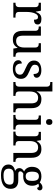

<svg xmlns="http://www.w3.org/2000/svg" viewBox="1328 -2128 1040 3735"><g transform="rotate(90 1847.5 -260.0)"><path d="M321.8 0H33.2V-42H36.1Q53.2 -42 68.1 -44.4Q83 -46.9 94 -54.4Q105 -62 111.6 -76.2Q118.2 -90.3 118.2 -113.8V-425.8Q118.2 -447.8 111.6 -461.2Q105 -474.6 93.8 -481.9Q82.5 -489.3 67.6 -491.7Q52.7 -494.1 36.1 -494.1H33.2V-536.1H187L206.1 -437H210.9Q220.7 -459.5 231 -479.2Q241.2 -499 256.1 -513.9Q271 -528.8 293 -537.4Q314.9 -545.9 348.1 -545.9Q402.8 -545.9 429.4 -526.9Q456.1 -507.8 456.1 -473.1Q456.1 -457.5 450.9 -444.3Q445.8 -431.2 434.6 -421.6Q423.3 -412.1 405.8 -407Q388.2 -401.9 362.8 -401.9Q362.8 -443.4 351.1 -461.7Q339.4 -480 310.1 -480Q291.5 -480 276.9 -469.5Q262.2 -459 251.2 -441.7Q240.2 -424.3 232.7 -401.9Q225.1 -379.4 220.5 -355.7Q215.8 -332 213.9 -308.6Q211.9 -285.2 211.9 -266.1V-108.9Q211.9 -86.9 218.5 -73.5Q225.1 -60.1 236.3 -53.2Q247.6 -46.4 262.5 -44.2Q277.3 -42 293.9 -42H321.8Z M998 -108.9Q998 -86.9 1004.6 -73.5Q1011.2 -60.1 1022.5 -53.2Q1033.7 -46.4 1048.6 -44.2Q1063.5 -42 1080.1 -42H1083V0H924.3L911.1 -81.1H906.2Q891.1 -52.7 872.8 -35.2Q854.5 -17.6 834 -7.6Q813.5 2.4 791 6.1Q768.6 9.8 744.1 9.8Q704.6 9.8 673.8 -1.5Q643.1 -12.7 622.1 -36.6Q601.1 -60.5 590.1 -97.7Q579.1 -134.8 579.1 -186V-425.8Q579.1 -447.8 572.5 -461.2Q565.9 -474.6 554.7 -481.9Q543.5 -489.3 528.6 -491.7Q513.7 -494.1 497.1 -494.1H494.1V-536.1H673.3V-190.9Q673.3 -158.2 678.5 -132.8Q683.6 -107.4 695.6 -89.8Q707.5 -72.3 727.8 -63.2Q748 -54.2 778.3 -54.2Q811.5 -54.2 835.2 -65.9Q858.9 -77.6 874.3 -98.9Q889.6 -120.1 897 -149.9Q904.3 -179.7 904.3 -215.8V-421.9Q904.3 -445.3 897.7 -459.7Q891.1 -474.1 880.1 -481.7Q869.1 -489.3 854.2 -491.7Q839.4 -494.1 822.3 -494.1H819.3V-536.1H998Z M1315.9 9.8Q1278.3 9.8 1247.8 3.2Q1217.3 -3.4 1195.8 -16.8Q1174.3 -30.3 1162.6 -50Q1150.9 -69.8 1150.9 -96.2Q1150.9 -116.2 1157.5 -129.6Q1164.1 -143.1 1173.6 -150.9Q1183.1 -158.7 1194.1 -161.9Q1205.1 -165 1213.9 -165Q1213.9 -138.7 1219.2 -115.7Q1224.6 -92.8 1237.3 -75.4Q1250 -58.1 1270.8 -48.1Q1291.5 -38.1 1321.8 -38.1Q1348.6 -38.1 1369.1 -44.7Q1389.6 -51.3 1403.6 -63.2Q1417.5 -75.2 1424.8 -92Q1432.1 -108.9 1432.1 -128.9Q1432.1 -147.5 1426.5 -160.9Q1420.9 -174.3 1407 -186Q1393.1 -197.8 1369.1 -210Q1345.2 -222.2 1309.1 -237.8Q1270.5 -254.9 1241.9 -270.8Q1213.4 -286.6 1194.8 -305.2Q1176.3 -323.7 1167 -347.4Q1157.7 -371.1 1157.7 -403.8Q1157.7 -438 1171.1 -464.4Q1184.6 -490.7 1209.5 -508.5Q1234.4 -526.4 1269 -535.6Q1303.7 -544.9 1346.2 -544.9Q1381.8 -544.9 1409.2 -537.6Q1436.5 -530.3 1455.1 -517.8Q1473.6 -505.4 1482.9 -488.5Q1492.2 -471.7 1492.2 -453.1Q1492.2 -425.8 1473.4 -409.4Q1454.6 -393.1 1419.9 -393.1Q1419.9 -443.4 1399.2 -471.2Q1378.4 -499 1334 -499Q1308.6 -499 1290.5 -493.2Q1272.5 -487.3 1261 -476.6Q1249.5 -465.8 1244.1 -451.2Q1238.8 -436.5 1238.8 -418.9Q1238.8 -399.9 1245.6 -386Q1252.4 -372.1 1267.3 -360.4Q1282.2 -348.6 1305.9 -337.6Q1329.6 -326.7 1362.8 -313Q1402.3 -296.4 1430.7 -280.3Q1459 -264.2 1477.3 -245.1Q1495.6 -226.1 1504.4 -202.1Q1513.2 -178.2 1513.2 -147Q1513.2 -107.9 1499 -78.6Q1484.9 -49.3 1459 -29.5Q1433.1 -9.8 1396.7 0Q1360.4 9.8 1315.9 9.8Z M1844.2 -42V0H1575.2V-42H1583Q1600.1 -42 1615 -44.4Q1629.9 -46.9 1640.9 -54.4Q1651.9 -62 1658.4 -76.2Q1665 -90.3 1665 -113.8V-649.9Q1665 -671.9 1658.4 -685.3Q1651.9 -698.7 1640.6 -706.1Q1629.4 -713.4 1614.5 -715.6Q1599.6 -717.8 1583 -717.8H1575.2V-759.8H1759.3V-540Q1759.3 -526.4 1758.8 -511.5Q1758.3 -496.6 1757.3 -483.9Q1756.3 -469.2 1755.4 -455.1H1760.3Q1805.2 -545.9 1907.2 -545.9Q1949.7 -545.9 1982.7 -534.4Q2015.6 -522.9 2038.1 -499.3Q2060.5 -475.6 2072.3 -438.5Q2084 -401.4 2084 -350.1V-113.8Q2084 -90.3 2089.8 -76.2Q2095.7 -62 2106 -54.4Q2116.2 -46.9 2130.4 -44.4Q2144.5 -42 2161.1 -42H2164.1V0H1990.2V-345.2Q1990.2 -377.9 1984.4 -403.3Q1978.5 -428.7 1965.6 -446.3Q1952.6 -463.9 1931.6 -472.9Q1910.6 -481.9 1880.4 -481.9Q1849.1 -481.9 1826.4 -470.5Q1803.7 -459 1788.8 -437.7Q1773.9 -416.5 1766.6 -386.5Q1759.3 -356.4 1759.3 -319.8V-108.9Q1759.3 -86.9 1765.9 -73.5Q1772.5 -60.1 1783.7 -53.2Q1794.9 -46.4 1809.8 -44.2Q1824.7 -42 1841.3 -42Z M2228 -42Q2244.6 -42 2259.5 -44.2Q2274.4 -46.4 2285.6 -53.2Q2296.9 -60.1 2303.5 -73.5Q2310.1 -86.9 2310.1 -108.9V-425.8Q2310.1 -447.8 2303.5 -461.2Q2296.9 -474.6 2285.6 -481.9Q2274.4 -489.3 2259.5 -491.7Q2244.6 -494.1 2228 -494.1H2225.1V-536.1H2403.8V-113.8Q2403.8 -90.3 2410.4 -76.2Q2417 -62 2428 -54.4Q2439 -46.9 2454.1 -44.4Q2469.2 -42 2485.8 -42H2499V0H2214.8V-42ZM2295.9 -698.2Q2295.9 -715.8 2300.3 -727.5Q2304.7 -739.3 2312.5 -746.6Q2320.3 -753.9 2330.6 -756.8Q2340.8 -759.8 2353 -759.8Q2364.7 -759.8 2375 -756.8Q2385.3 -753.9 2392.8 -746.6Q2400.4 -739.3 2405 -727.5Q2409.7 -715.8 2409.7 -698.2Q2409.7 -680.7 2405 -668.9Q2400.4 -657.2 2392.8 -649.9Q2385.3 -642.6 2375 -639.4Q2364.7 -636.2 2353 -636.2Q2340.8 -636.2 2330.6 -639.4Q2320.3 -642.6 2312.5 -649.9Q2304.7 -657.2 2300.3 -668.9Q2295.9 -680.7 2295.9 -698.2Z M2808.6 -42V0H2539.6V-42H2547.9Q2564.9 -42 2579.8 -44.4Q2594.7 -46.9 2605.7 -54.4Q2616.7 -62 2623.3 -76.2Q2629.9 -90.3 2629.9 -113.8V-425.8Q2629.9 -447.8 2623.3 -461.2Q2616.7 -474.6 2605.5 -481.9Q2594.2 -489.3 2579.3 -491.7Q2564.5 -494.1 2547.9 -494.1H2544.9V-536.1H2706.5L2719.7 -455.1H2724.6Q2740.2 -482.9 2757.6 -500.7Q2774.9 -518.6 2794.2 -528.6Q2813.5 -538.6 2835.2 -542.2Q2856.9 -545.9 2880.9 -545.9Q2920.4 -545.9 2951.4 -534.4Q2982.4 -522.9 3004.2 -499.3Q3025.9 -475.6 3037.4 -438.5Q3048.8 -401.4 3048.8 -350.1V-113.8Q3048.8 -90.3 3054.4 -76.2Q3060.1 -62 3070.3 -54.4Q3080.6 -46.9 3094.7 -44.4Q3108.9 -42 3125.5 -42H3128.9V0H2954.6V-345.2Q2954.6 -377.9 2948.7 -403.3Q2942.9 -428.7 2929.9 -446.3Q2917 -463.9 2896 -472.9Q2875 -481.9 2844.7 -481.9Q2810.5 -481.9 2787.4 -468.8Q2764.2 -455.6 2750 -433.1Q2735.8 -410.6 2729.7 -381.3Q2723.6 -352.1 2723.6 -319.8V-108.9Q2723.6 -86.9 2730.2 -73.5Q2736.8 -60.1 2748 -53.2Q2759.3 -46.4 2774.2 -44.2Q2789.1 -42 2805.7 -42Z M3682.6 -515.1Q3682.6 -504.4 3679.4 -494.9Q3676.3 -485.4 3669.9 -478.3Q3663.6 -471.2 3653.6 -467Q3643.6 -462.9 3629.9 -462.9Q3629.9 -468.8 3628.4 -474.6Q3627 -480.5 3623.3 -485.6Q3619.6 -490.7 3613.3 -493.9Q3606.9 -497.1 3596.7 -497.1Q3584 -497.1 3573.7 -494.1Q3563.5 -491.2 3553.7 -484.9Q3570.8 -463.9 3581.8 -435.3Q3592.8 -406.7 3592.8 -363.8Q3592.8 -326.7 3581.5 -295.2Q3570.3 -263.7 3548.1 -240.7Q3525.9 -217.8 3491.9 -204.8Q3458 -191.9 3412.6 -191.9Q3406.7 -191.9 3399.4 -192.1Q3392.1 -192.4 3384.8 -192.6Q3377.4 -192.9 3371.1 -193.6Q3364.7 -194.3 3360.8 -194.8Q3351.1 -189.9 3342.3 -184.1Q3333.5 -178.2 3326.9 -170.9Q3320.3 -163.6 3316.4 -154.3Q3312.5 -145 3312.5 -133.8Q3312.5 -121.6 3317.1 -114.3Q3321.8 -106.9 3330.1 -102.8Q3338.4 -98.6 3349.9 -97.4Q3361.3 -96.2 3374.5 -96.2H3487.8Q3532.7 -96.2 3564 -85Q3595.2 -73.7 3615 -54Q3634.8 -34.2 3643.8 -6.6Q3652.8 21 3652.8 53.2Q3652.8 96.2 3637 130.9Q3621.1 165.5 3588.4 189.7Q3555.7 213.9 3505.6 227.1Q3455.6 240.2 3387.7 240.2Q3283.2 240.2 3231.4 201.7Q3179.7 163.1 3179.7 94.2Q3179.7 64.9 3189.9 43Q3200.2 21 3217.5 5.4Q3234.9 -10.3 3257.3 -20Q3279.8 -29.8 3304.7 -34.2Q3294.4 -38.6 3284.7 -45.9Q3274.9 -53.2 3267.1 -63.5Q3259.3 -73.7 3254.4 -86.9Q3249.5 -100.1 3249.5 -116.2Q3249.5 -146 3265.1 -167.7Q3280.8 -189.5 3314.9 -210Q3293.5 -218.8 3276.6 -234.1Q3259.8 -249.5 3248.3 -269.3Q3236.8 -289.1 3230.7 -312.5Q3224.6 -335.9 3224.6 -360.8Q3224.6 -404.3 3236.3 -438.5Q3248 -472.7 3271.5 -496.6Q3294.9 -520.5 3330.1 -533.2Q3365.2 -545.9 3412.6 -545.9Q3430.7 -545.9 3448.2 -543.2Q3465.8 -540.5 3480.7 -535.9Q3495.6 -531.2 3507.6 -525.4Q3519.5 -519.5 3526.9 -513.2Q3534.2 -521 3543.9 -530.5Q3553.7 -540 3565.9 -548.1Q3578.1 -556.2 3592.5 -561.5Q3606.9 -566.9 3623.5 -566.9Q3638.7 -566.9 3649.7 -562.7Q3660.6 -558.6 3668 -551.5Q3675.3 -544.4 3679 -534.9Q3682.6 -525.4 3682.6 -515.1ZM3260.7 87.9Q3260.7 109.9 3266.6 128.9Q3272.5 147.9 3287.1 161.6Q3301.8 175.3 3326.7 183.1Q3351.6 190.9 3389.6 190.9Q3443.4 190.9 3478.3 181.9Q3513.2 172.9 3533.7 156.7Q3554.2 140.6 3562.5 118.4Q3570.8 96.2 3570.8 69.8Q3570.8 46.9 3564.2 32Q3557.6 17.1 3544.7 8.5Q3531.7 0 3512.7 -3.4Q3493.7 -6.8 3468.8 -6.8H3370.6Q3349.6 -6.8 3329.8 -3.2Q3310.1 0.5 3294.7 10.7Q3279.3 21 3270 39.6Q3260.7 58.1 3260.7 87.9ZM3318.8 -363.8Q3318.8 -299.8 3340.1 -270Q3361.3 -240.2 3409.7 -240.2Q3434.1 -240.2 3450.9 -247.6Q3467.8 -254.9 3478.5 -270Q3489.3 -285.2 3493.9 -308.8Q3498.5 -332.5 3498.5 -365.2Q3498.5 -432.6 3478 -464.8Q3457.5 -497.1 3408.7 -497.1Q3360.4 -497.1 3339.6 -464.1Q3318.8 -431.2 3318.8 -363.8Z"/></g></svg>

Font: Noto Serif
Style: Regular
Weight: 400
Designer: Monotype Design team
Foundry: Monotype Imaging Inc.
Version: Version 1.02